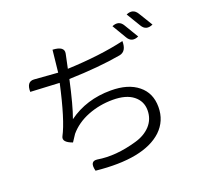

<svg xmlns="http://www.w3.org/2000/svg" viewBox="-145 -999 1291 1217"><g transform="rotate(-20 500.0 -390.5)"><path d="M291 -624 307 -773Q387 -769 377 -721L357 -626Q578 -635 742 -673Q743 -603 694 -594Q547 -568 344 -562Q307 -393 278 -315Q400 -404 565 -404Q682 -404 748 -350Q814 -297 814 -203Q814 -109 748 -46Q619 74 301 41Q283 -29 336 -22Q455 -2 600 -44Q664 -62 703 -104Q742 -147 742 -207Q742 -268 694 -306Q646 -344 556 -344Q467 -344 388 -313Q309 -282 259 -223L228 -176Q161 -200 178 -235Q227 -327 278 -560L83 -570Q82 -639 132 -636ZM715 -783Q764 -804 789 -761L846 -666Q797 -644 772 -687L715 -783ZM825 -822Q873 -843 899 -801L957 -706Q908 -684 883 -726L825 -822Z"/></g></svg>

Font: Swei Half Moon CJK TC
Style: DemiLight
Weight: 350
Version: Version 2.125